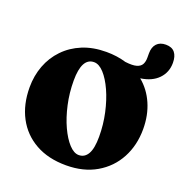

<svg xmlns="http://www.w3.org/2000/svg" viewBox="-156 -1023 1120 1180"><g transform="rotate(20 403.5 -433.5)"><path d="M401 -720Q470.5 -720 530 -702Q578.5 -696 604 -703.5Q629.5 -711 639 -728.8Q648.5 -746.5 648.5 -771.5V-801.5Q648.5 -842 669.5 -864.5Q690.5 -887 729 -887Q768.5 -887 787.8 -863.2Q807 -839.5 807 -796Q807 -734 766 -691.5Q725 -649 650.5 -638.5Q710 -589.5 742.2 -515.5Q774.5 -441.5 774.5 -351Q774.5 -245 729.5 -161Q684.5 -77 601.2 -28.5Q518 20 404 20Q287.5 20 203.8 -27Q120 -74 75.2 -158.5Q30.5 -243 30.5 -355Q30.5 -430.5 55.5 -496.8Q80.5 -563 128.8 -613.2Q177 -663.5 245.5 -691.8Q314 -720 401 -720ZM536 -214.5Q536 -293.5 519.5 -368.5Q503 -443.5 475.8 -503.8Q448.5 -564 416 -599.5Q383.5 -635 351 -635Q271 -635 271 -486Q271 -405.5 287.8 -330.2Q304.5 -255 332 -195.5Q359.5 -136 392 -101Q424.5 -66 456 -66Q494.5 -66 515.2 -101.8Q536 -137.5 536 -214.5Z"/></g></svg>

Font: Fraunces 9pt Soft Black
Style: Regular
Weight: 900
Version: Version 1.000;[b76b70a41]